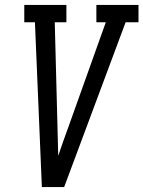

<svg xmlns="http://www.w3.org/2000/svg" viewBox="-20 -755 579 775"><path d="M149 0 121 -665H78V-735H248V-665H201L212 -245Q213 -215 213.5 -185.5Q214 -156 215 -126Q225 -156 235.5 -185.5Q246 -215 257 -245L407 -665H369V-735H539V-665H487L239 0Z"/></svg>

Font: Iosevka Gothic
Style: Italic
Weight: 400
Italic angle: -9°
Monospace: yes
Designer: Belleve Invis
Foundry: Belleve Invis
Version: Version 15.5.1; ttfautohint (v1.8.4)